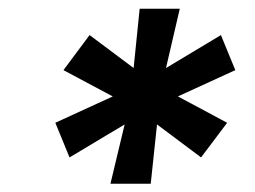

<svg xmlns="http://www.w3.org/2000/svg" viewBox="-20 -748 597 449"><path d="M238.3 -318.4 271.5 -457 142.6 -379.9 109.4 -460.9 243.7 -522.5 128.4 -584 189.5 -666 292.5 -588.9 306.6 -727.5H400.4L368.2 -588.9L496.6 -666L530.3 -584L396 -522.5L511.2 -460.9L450.2 -379.9L347.2 -457L332.5 -318.4Z"/></svg>

Font: Inter 16pt
Style: Bold Italic
Weight: 700
Italic angle: -9.3988°
Version: Version 4.001;git-66647c0bb